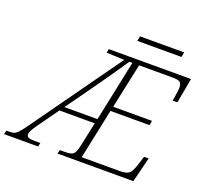

<svg xmlns="http://www.w3.org/2000/svg" viewBox="-202 -1019 1253 1185"><g transform="rotate(20 424.0 -427.0)"><path d="M-60 0 -54 -25H-37Q-18 -25 -5.5 -28.5Q7 -32 22.5 -48.5Q38 -65 65 -103L480 -684L363 -689L368 -714H908L878 -550H847Q849 -559 851.5 -576Q854 -593 856.5 -610Q859 -627 859 -635Q859 -665 847 -674.5Q835 -684 796 -684H578L515 -389H770L765 -359H508L439 -30H686Q718 -30 735.5 -36.5Q753 -43 763.5 -61.5Q774 -80 785 -117L800 -164H830L789 0H291L297 -25H326Q354 -25 369.5 -29Q385 -33 394 -48.5Q403 -64 410 -98L443 -254H211L113 -117Q93 -88 86 -74Q79 -60 79 -51Q79 -37 89.5 -31Q100 -25 132 -25H169L164 0ZM233 -284H450L534 -684H514Q497 -659 473.5 -624.5Q450 -590 425 -554Q400 -518 379 -489ZM516 -822 522 -854H812L806 -822Z"/></g></svg>

Font: Noto Serif ExtraLight
Style: Italic
Weight: 200
Italic angle: -12°
Designer: Monotype Design Team
Foundry: Monotype Imaging Inc.
Version: Version 2.014; ttfautohint (v1.8.4.7-5d5b)